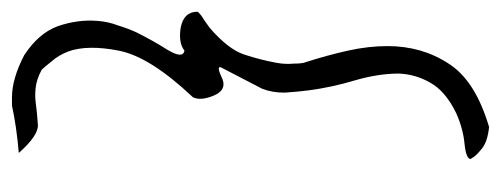

<svg xmlns="http://www.w3.org/2000/svg" viewBox="-296 -596 865 332"><g transform="rotate(90 137.0 -429.5)"><path d="M26.4 -232.3C22 -222.6 18 -212.1 14.5 -200.6C10.1 -189.2 7.5 -177.3 6.6 -165C4.8 -142.1 7.9 -119.2 15.8 -96.4C23.8 -74.4 40.5 -55 66 -38.3C93.3 -24.2 117.5 -17.2 138.6 -17.2H153.1C176.9 -22.4 204.2 -26.4 235 -29C214.7 -51.9 198.4 -62.9 186.1 -62C172.9 -61.2 159.7 -59.8 146.5 -58.1C139.5 -57.2 131.6 -57.2 122.8 -58.1C113.1 -59 102.5 -62.5 91.1 -68.6C87.6 -72.2 82.7 -77.9 76.6 -85.8C69.5 -93.7 63.8 -103.4 59.4 -114.8C51.5 -136.8 51 -165.9 58.1 -202C65.1 -238 92 -280.7 138.6 -330C143 -338.8 142.1 -350.7 136 -365.6C129.8 -380.6 120.6 -385.9 108.2 -381.5C91.5 -373.6 84.5 -372.7 87.1 -378.8C90.6 -385.9 103 -409.6 124.1 -450.1C128.5 -461.6 130.7 -474.3 130.7 -488.4C129.8 -502.5 128.5 -516.6 126.7 -530.6C123.2 -557 117.5 -583.4 109.6 -609.8C101.6 -637.1 97.7 -662.6 97.7 -686.4C98.6 -705.8 103.8 -723.8 113.5 -740.5C123.2 -758.1 140.8 -773.1 166.3 -785.4C183.9 -793.3 202 -798.2 220.4 -799.9C237.2 -801.7 245.5 -805.2 245.5 -810.5L244.2 -811.8C242.4 -816.2 237.2 -821.9 228.4 -829C220.4 -836 207.7 -840.4 190.1 -842.2C136.4 -826.3 99.9 -803 80.5 -772.2C60.3 -741.4 50.2 -706.2 50.2 -666.6C50.2 -644.6 52.8 -621.7 58.1 -598C63.4 -574.2 70 -550 77.9 -525.4C79.6 -521.8 80.5 -514.8 80.5 -504.2C81.4 -494.6 81 -484.9 79.2 -475.2C75.7 -455.8 70.8 -436.9 64.7 -418.4C58.5 -400 43.1 -380.2 18.5 -359C8.8 -352 1.8 -347.2 -2.6 -344.5C-7 -341 -9.2 -338.8 -9.2 -337.9C-9.2 -322.1 0 -312.4 18.5 -308.9C36.1 -306.2 49.3 -308.4 58.1 -315.5C67.8 -313.7 67.3 -304 56.8 -286.4C46.2 -269.7 36.1 -251.7 26.4 -232.3Z"/></g></svg>

Font: Impossible
Style: Reguler
Weight: 400
Designer: Ahsan Design
Foundry: Designer
Version: Version 3.16.0